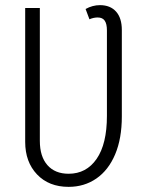

<svg xmlns="http://www.w3.org/2000/svg" viewBox="-20 -716 571 747"><path d="M454 -599V-263Q454 -177 428 -115.5Q402 -54 355 -21.5Q308 11 247 11Q170 11 124 -37.5Q78 -86 78 -164V-685H135V-168Q135 -107 164.5 -73.5Q194 -40 247 -40Q316 -40 356 -98Q396 -156 396 -265V-598Q396 -623 387.5 -635.5Q379 -648 360 -648Q344 -648 328 -641L313 -681Q340 -696 369 -696Q409 -696 431.5 -671Q454 -646 454 -599Z"/></svg>

Font: Fira Sans Extra Condensed Light
Style: Regular
Weight: 300
Width: 1
Designer: Carrois Corporate & Edenspiekermann AG
Foundry: Carrois Corporate GbR & Edenspiekermann AG
Version: Version 4.203